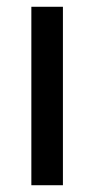

<svg xmlns="http://www.w3.org/2000/svg" viewBox="-20 -547 278 567"><path d="M72.6 0V-527H165.8V0Z"/></svg>

Font: Archivo SemiBold SemiExpanded
Style: Regular
Weight: 600
Width: 6
Version: Version 2.001